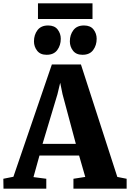

<svg xmlns="http://www.w3.org/2000/svg" viewBox="-45 -1133 780 1153"><path d="M35.5 -71.5 266.5 -746H441L659.5 -70.5L715.5 -59.5V0H396V-59.5L467 -70.5L430 -199H192L156 -69.5L233 -59.5V0H-24L-25 -59.5ZM410.5 -269 330.5 -567.5 316.5 -636 300 -567 210.5 -269ZM234.5 -804Q197 -804 178 -828.5Q159 -853 159 -884.5Q159 -924 180.2 -952Q201.5 -980 243.5 -980H244.5Q282.5 -980 301.2 -955.8Q320 -931.5 320 -900Q320 -861 299 -832.5Q278 -804 235.5 -804ZM450 -804Q412.5 -804 393.5 -828.5Q374.5 -853 374.5 -884.5Q374.5 -924 395.8 -952Q417 -980 459 -980H460Q498 -980 516.8 -955.8Q535.5 -931.5 535.5 -900Q535.5 -861 514.5 -832.5Q493.5 -804 451 -804ZM510.5 -1113V-1019H183V-1113Z"/></svg>

Font: Merriweather 36pt Black
Style: Regular
Weight: 900
Version: Version 2.100